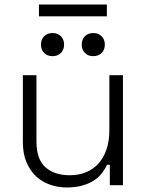

<svg xmlns="http://www.w3.org/2000/svg" viewBox="-20 -818 651 848"><path d="M275 10Q236 10 200.5 -2.5Q165 -15 138.5 -40Q112 -65 96.5 -102.5Q81 -140 81 -190V-486H141V-194Q141 -114 181 -79Q221 -44 288 -44Q326 -44 358 -56.5Q390 -69 413 -93.5Q436 -118 449.5 -155.5Q463 -193 463 -243V-486H523V0H465V-90H453Q444 -71 429.5 -52.5Q415 -34 394 -20.5Q373 -7 343.5 1.5Q314 10 275 10ZM392 -570Q369 -570 355 -584Q341 -598 341 -621Q341 -644 355 -658Q369 -672 392 -672Q415 -672 429 -658Q443 -644 443 -621Q443 -598 429 -584Q415 -570 392 -570ZM212 -570Q189 -570 175 -584Q161 -598 161 -621Q161 -644 175 -658Q189 -672 212 -672Q235 -672 249 -658Q263 -644 263 -621Q263 -598 249 -584Q235 -570 212 -570ZM152 -746V-798H452V-746Z"/></svg>

Font: Space Grotesk Light
Style: Regular
Weight: 300
Designer: Florian Karsten
Foundry: Florian Karsten
Version: Version 2.000